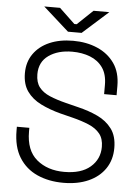

<svg xmlns="http://www.w3.org/2000/svg" viewBox="-59 -922 711 982"><g transform="rotate(5 296.0 -431.0)"><path d="M42 -232V-251H106V-232Q106 -135 161.5 -88.5Q217 -42 303 -42Q390 -42 437 -82.5Q484 -123 484 -186Q484 -228 463.5 -253.5Q443 -279 406.5 -294.5Q370 -310 322 -322L258 -338Q201 -353 156 -375.5Q111 -398 85 -434.5Q59 -471 59 -528Q59 -585 88.5 -627Q118 -669 170 -691.5Q222 -714 291 -714Q360 -714 415.5 -690Q471 -666 503.5 -619.5Q536 -573 536 -503V-456H472V-503Q472 -558 448 -592Q424 -626 383 -642Q342 -658 291 -658Q218 -658 170.5 -624.5Q123 -591 123 -528Q123 -486 142.5 -461Q162 -436 197.5 -421Q233 -406 281 -394L345 -378Q400 -365 446 -343.5Q492 -322 520 -284.5Q548 -247 548 -186Q548 -125 517.5 -80Q487 -35 432 -10.5Q377 14 303 14Q228 14 169 -12.5Q110 -39 76 -93.5Q42 -148 42 -232ZM260 -758 128 -876H209L289 -800H301L381 -876H462L330 -758Z"/></g></svg>

Font: Space Grotesk Frontify Light
Style: Regular
Weight: 300
Designer: Florian Karsten
Version: Version 2.000